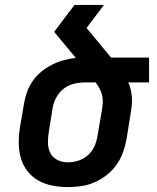

<svg xmlns="http://www.w3.org/2000/svg" viewBox="-20 -755 640 783"><path d="M257 8Q225 8 194 2Q163 -4 137 -18.5Q111 -33 92.5 -56.5Q74 -80 65.5 -109Q57 -138 56.5 -169.5Q56 -201 61 -233L78 -333Q82 -357 90.5 -380.5Q99 -404 114 -425.5Q129 -447 149.5 -463.5Q170 -480 193 -491.5Q216 -503 240 -509.5Q264 -516 289 -519L201 -625Q222 -653 242.5 -680.5Q263 -708 284 -735H404L333 -641L433 -520H588V-419H503Q510 -404 513.5 -388Q517 -372 518 -355.5Q519 -339 517 -321.5Q515 -304 512 -287L496 -187Q491 -160 481.5 -133.5Q472 -107 455.5 -83.5Q439 -60 415.5 -41.5Q392 -23 365.5 -11.5Q339 0 311.5 4Q284 8 257 8ZM257 -93Q278 -93 300 -100Q322 -107 339.5 -123Q357 -139 366 -160.5Q375 -182 378 -203L395 -303Q398 -319 399 -335Q400 -351 396.5 -366Q393 -381 386 -394Q379 -407 370 -419H330Q307 -419 284 -414Q261 -409 242 -395Q223 -381 211 -360Q199 -339 195 -317L179 -217Q175 -194 175.5 -171.5Q176 -149 185.5 -130.5Q195 -112 214.5 -102.5Q234 -93 257 -93Z"/></svg>

Font: Iosevka HT Extended
Style: Bold Italic
Weight: 700
Width: 7
Italic angle: -9°
Monospace: yes
Designer: Belleve Invis
Foundry: Belleve Invis
Version: Version 32.3.0; ttfautohint (v1.8.4)